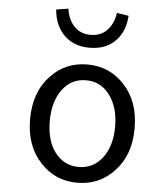

<svg xmlns="http://www.w3.org/2000/svg" viewBox="-57 -862 719 922"><g transform="rotate(5 303.0 -401.5)"><path d="M174 -62Q98 -141 98 -271Q98 -403 174 -482Q244 -557 350 -557Q455 -557 526 -482Q602 -403 602 -271Q602 -141 526 -62Q455 13 350 13Q244 13 174 -62ZM464 -120Q508 -178 508 -271Q508 -364 464 -423Q421 -481 350 -481Q279 -481 236 -423Q193 -365 193 -271Q193 -176 236 -120Q280 -63 350 -63Q420 -63 464 -120ZM223 -691Q183 -735 177 -807L235 -816Q242 -767 269 -736Q300 -700 352 -700Q404 -700 435 -736Q462 -767 469 -816L526 -807Q522 -737 482 -691Q435 -638 352 -638Q270 -638 223 -691Z"/></g></svg>

Font: Source Han Sans Regular
Style: Regular
Weight: 400
Designer: Ryoko NISHIZUKA  (kana & ideographs); Paul D. Hunt (Latin, Greek & Cyrillic); Wenlong ZHANG  (bopomofo); Sandoll Communi
Foundry: Adobe Systems Incorporated
Version: Version 1.00 January 18, 2024, initial release